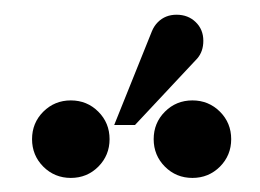

<svg xmlns="http://www.w3.org/2000/svg" viewBox="-20 -808 360 266"><path d="M167 -634.8H138.2L190.4 -764.6Q193.4 -772 198.7 -777.3Q209 -787.6 224.6 -787.6Q240.7 -787.6 251.2 -777.3Q261.7 -767.1 261.7 -751.5Q261.7 -736.8 253.4 -727.1ZM40 -577.1Q24.4 -592.8 24.4 -615.2Q24.4 -637.7 40 -653.3Q55.7 -668.9 78.1 -668.9Q100.6 -668.9 116.2 -653.3Q131.8 -637.7 131.8 -615.2Q131.8 -592.8 116.2 -577.1Q100.6 -561.5 78.1 -561.5Q55.7 -561.5 40 -577.1ZM208.5 -577.1Q192.9 -592.8 192.9 -615.2Q192.9 -637.7 208.5 -653.3Q224.1 -668.9 246.6 -668.9Q269 -668.9 284.7 -653.3Q300.3 -637.7 300.3 -615.2Q300.3 -592.8 284.7 -577.1Q269 -561.5 246.6 -561.5Q224.1 -561.5 208.5 -577.1Z"/></svg>

Font: Flanker
Style: Italic
Weight: 400
Italic angle: -12°
Designer: Flanker
Version: Version 2.027